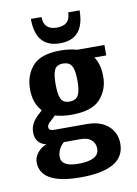

<svg xmlns="http://www.w3.org/2000/svg" viewBox="-72 -508 497 694"><g transform="rotate(-10 176.5 -161.5)"><path d="M268.7 -459.1H226.9Q226.9 -411.9 177.9 -411.9Q129 -411.9 129 -459.1H89.9Q89.9 -354.1 179.3 -354.1Q268.7 -354.1 268.7 -459.1ZM335.4 -282V-320.3H235.8Q207.3 -328.3 175.3 -328.3Q102.3 -328.3 72.5 -294Q42.7 -259.8 42.7 -209.1Q42.7 -158.4 71.2 -127.2L53.4 -110.3Q26.7 -84.5 26.7 -54.3Q26.7 -12.5 66.7 -2.7Q48 2.7 34.3 19.6Q20.5 36.5 20.5 54.3Q20.5 136.1 168.1 136.1Q330.1 136.1 330.1 40.9Q330.1 0.9 301.6 -24.5Q273.1 -49.8 223.3 -49.8H102.3Q83.6 -49.8 83.6 -63.2Q83.6 -73 97 -83.6L114.8 -100.5Q139.7 -92.5 175.3 -92.5Q250.9 -92.5 281.1 -126.8Q311.4 -161 311.4 -207.7Q311.4 -254.4 291.8 -282ZM137 -210.9Q137 -248.2 145 -264.2Q153 -280.2 176.2 -280.2Q199.3 -280.2 208.2 -264.2Q217.1 -248.2 217.1 -210.4Q217.1 -172.6 208.2 -156.6Q199.3 -140.6 176.2 -140.6Q153 -140.6 145 -157Q137 -173.5 137 -210.9ZM192.2 0Q217.1 0 230.9 12Q244.7 24 244.7 44.5Q244.7 86.3 168.1 86.3Q105.9 86.3 105.9 49.8Q105.9 22.2 129.9 0Z"/></g></svg>

Font: Gidugu
Style: Regular
Weight: 400
Designer: Purushoth Kumar Guthula
Foundry: Silicon Andhra, USA.
Version: Version 1.0.5; ttfautohint (v1.2.25-373a) -l 7 -r 28 -G 50 -